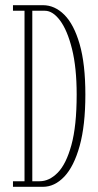

<svg xmlns="http://www.w3.org/2000/svg" viewBox="-20 -720 379 740"><path d="M30 0V-21.5H74.5V-678.5H30V-700H145.5Q191 -700 228 -663Q265 -626 287 -549.8Q309 -473.5 309 -355.5Q309 -236.5 287 -157.5Q265 -78.5 227.8 -39.2Q190.5 0 145.5 0ZM104.5 -21.5H133Q170 -21.5 202.5 -54.5Q235 -87.5 255.2 -161Q275.5 -234.5 275.5 -355.5Q275.5 -459.5 257.5 -531.5Q239.5 -603.5 211.5 -641Q183.5 -678.5 153 -678.5H104.5Z"/></svg>

Font: Imbue 48pt Thin
Style: Regular
Weight: 250
Designer: Tyler Finck
Foundry: Etcetera Type Company
Version: Version 1.102